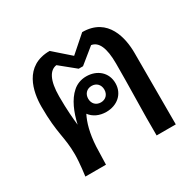

<svg xmlns="http://www.w3.org/2000/svg" viewBox="-118 -643 790 774"><g transform="rotate(-30 277.0 -255.5)"><path d="M275 -304.2C297.5 -304.2 312.5 -288.3 312.5 -265.8C312.5 -243.3 297.5 -227.5 275 -227.5C252.5 -227.5 237.5 -243.3 237.5 -265.8C237.5 -288.3 252.5 -304.2 275 -304.2ZM275 -348.3C250 -348.3 228.3 -339.2 212.5 -325C180 -296.7 160 -248.3 148.3 -196.7C145 -227.5 140.8 -268.3 140.8 -332.5C140.8 -406.7 161.7 -443.3 194.2 -447.5L265 -390H275H285L355.8 -447.5C388.3 -442.5 405.8 -406.7 405.8 -332.5C405.8 -225.8 402.5 -127.5 402.5 -83.3V0H491.7V-332.5C491.7 -400 470.8 -510.8 350.8 -510.8L275 -444.2L199.2 -510.8C79.2 -510.8 58.3 -400 58.3 -332.5C58.3 -205 79.2 -182.5 79.2 -98.3C79.2 -59.2 70.8 0 70.8 0H166.7L169.2 -83.3C172.5 -143.3 185 -186.7 200.8 -217.5C216.7 -195.8 243.3 -183.3 275 -183.3C325.8 -183.3 364.2 -215.8 364.2 -265.8C364.2 -315.8 325.8 -348.3 275 -348.3Z"/></g></svg>

Font: Boon Medium
Style: Regular
Weight: 500
Designer: Sungsit Sawaiwan
Foundry: FontUni
Version: Version 2.0